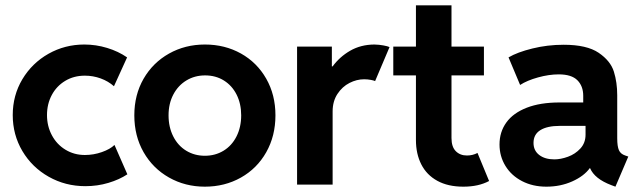

<svg xmlns="http://www.w3.org/2000/svg" viewBox="-20 -700 2430 728"><path d="M28.3 -263.7Q28.3 -338.4 64.9 -399.7Q101.6 -460.9 163.8 -496.1Q226.1 -531.2 299.8 -531.2Q343.8 -531.2 386.2 -518.3Q428.7 -505.4 461.9 -482.4L412.1 -373Q390.6 -392.1 361.8 -402.6Q333 -413.1 301.8 -413.1Q259.8 -413.1 227.1 -393.3Q194.3 -373.5 176.3 -339.6Q158.2 -305.7 158.2 -263.7Q158.2 -221.7 176.8 -187Q195.3 -152.3 228.3 -132.3Q261.2 -112.3 301.8 -112.3Q335 -112.3 366.2 -123.3Q397.5 -134.3 414.1 -150.4L462.9 -39.1Q432.6 -19 391.1 -6.6Q349.6 5.9 303.7 5.9Q228 5.9 164.8 -29.8Q101.6 -65.4 64.9 -127.2Q28.3 -189 28.3 -263.7Z M489.3 -262.7Q489.3 -340.3 524.4 -401.4Q559.6 -462.4 620.8 -496.8Q682.1 -531.2 756.8 -531.2Q832.5 -531.2 893.6 -497.1Q954.6 -462.9 989.5 -401.6Q1024.4 -340.3 1024.4 -262.7Q1024.4 -184.6 989.5 -122.8Q954.6 -61 893.3 -26.6Q832 7.8 756.8 7.8Q682.1 7.8 620.8 -26.9Q559.6 -61.5 524.4 -123Q489.3 -184.6 489.3 -262.7ZM894.5 -262.7Q894.5 -306.6 877.2 -341.1Q859.9 -375.5 828.9 -394.8Q797.9 -414.1 757.8 -414.1Q718.3 -414.1 686.8 -395Q655.3 -376 637.2 -341.6Q619.1 -307.1 619.1 -262.7Q619.1 -217.8 637 -182.6Q654.8 -147.5 686.3 -128.4Q717.8 -109.4 756.8 -109.4Q795.9 -109.4 827.4 -128.4Q858.9 -147.5 876.7 -182.6Q894.5 -217.8 894.5 -262.7Z M1106.4 -523.4H1238.3V-448.2H1241.2Q1267.6 -484.4 1307.6 -507.6Q1347.7 -530.8 1399.4 -531.2Q1417.5 -530.8 1433.6 -527.8Q1449.7 -524.9 1457 -521.5L1402.3 -392.6Q1397.5 -395 1385.5 -397.2Q1373.5 -399.4 1360.4 -399.4Q1332.5 -399.4 1305.2 -385.5Q1277.8 -371.6 1259.5 -343.8Q1241.2 -315.9 1241.2 -277.3V0H1106.4Z M1557.1 -168.9V-414.1H1471.2V-523.4H1557.1V-679.7H1691.9V-523.4H1814.9V-414.1H1691.9V-176.8Q1691.9 -143.1 1708.3 -126.7Q1724.6 -110.4 1750.5 -110.4Q1772.5 -110.4 1790.5 -120.1L1834.5 -13.7Q1794.4 7.8 1736.8 7.8Q1678.7 7.8 1638.2 -14.4Q1597.7 -36.6 1577.4 -76.7Q1557.1 -116.7 1557.1 -168.9Z M1874 -152.3Q1874 -199.7 1899.9 -235.6Q1925.8 -271.5 1977.1 -291.5Q2028.3 -311.5 2101.6 -311.5H2191.4V-336.9Q2191.4 -373.5 2169.2 -395.8Q2147 -418 2098.6 -418Q2061.5 -418 2020 -406.5Q1978.5 -395 1952.1 -377.9L1908.2 -482.4Q1941.4 -502 1998.5 -516.1Q2055.7 -530.3 2117.2 -530.3Q2205.1 -530.3 2250 -499.8Q2294.9 -469.2 2307.6 -428.5Q2320.3 -387.7 2320.3 -338.9V-175.8Q2320.3 -145 2326.7 -130.6Q2333 -116.2 2350.6 -110.4L2362.3 -106.4L2313.5 7.8L2297.9 2Q2234.4 -22 2217.3 -62.5H2216.3Q2194.3 -32.2 2149.7 -12.2Q2105 7.8 2051.8 7.8Q2000 7.8 1959.5 -13.2Q1918.9 -34.2 1896.5 -70.8Q1874 -107.4 1874 -152.3ZM2082 -95.7Q2106 -95.7 2133.5 -105.7Q2161.1 -115.7 2180.7 -137Q2200.2 -158.2 2200.2 -189.5V-222.7H2102.5Q2054.7 -222.7 2028.8 -206.5Q2002.9 -190.4 2002.9 -158.2Q2002.9 -128.9 2024.7 -112.3Q2046.4 -95.7 2082 -95.7Z"/></svg>

Font: Reddit Sans Fudge
Style: Bold
Weight: 700
Designer: Stephen Hutchings
Foundry: Reddit
Version: Version 1.013